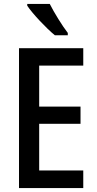

<svg xmlns="http://www.w3.org/2000/svg" viewBox="-20 -960 493 980"><path d="M234 -940H119V-931C145 -891 218 -814 260 -780H326V-792C298 -828 256 -896 234 -940ZM405 0V-90H180V-328H391V-416H180V-625H405V-714H77V0Z"/></svg>

Font: Noto Sans Myanmar UI Condensed Medium
Style: Regular
Weight: 500
Width: 3
Designer: Monotype Design Team
Foundry: Monotype Imaging Inc.
Version: Version 2.103